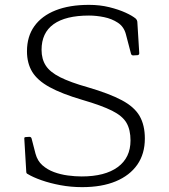

<svg xmlns="http://www.w3.org/2000/svg" viewBox="-20 -763 694 790"><path d="M341 -404Q430 -378 481.5 -350.5Q533 -323 554.5 -285.5Q576 -248 576 -193Q576 -130 545 -85.5Q514 -41 456.5 -17Q399 7 318 7Q272 7 229 -1Q186 -9 150.5 -21.5Q115 -34 94 -47Q88 -49 88 -57L80 -192Q79 -199 86 -199L101 -200Q108 -200 110 -193L126 -131Q134 -101 154.5 -83Q175 -65 202 -55Q229 -45 259 -41Q289 -37 316 -37Q412 -37 464.5 -75.5Q517 -114 517 -185Q517 -229 500.5 -257.5Q484 -286 441 -307.5Q398 -329 319 -352Q234 -377 184 -404.5Q134 -432 112.5 -467.5Q91 -503 91 -552Q91 -613 121.5 -655.5Q152 -698 209 -720.5Q266 -743 346 -743Q391 -743 429.5 -733.5Q468 -724 496.5 -711Q525 -698 539 -686Q544 -681 545 -674L553 -544Q553 -537 546 -536L528 -535Q521 -535 519 -542L498 -622Q490 -653 465 -669.5Q440 -686 408 -692.5Q376 -699 346 -699Q250 -699 200.5 -663.5Q151 -628 151 -558Q151 -520 168.5 -493Q186 -466 228 -445Q270 -424 341 -404Z"/></svg>

Font: Hahmlet ExtraLight
Style: Regular
Weight: 250
Designer: Minjoo Ham & Mark Frömberg
Foundry: hypertype
Version: Version 1.002